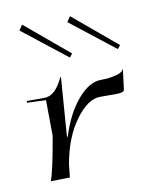

<svg xmlns="http://www.w3.org/2000/svg" viewBox="-59 -487 416 533"><g transform="rotate(-10 148.5 -220.0)"><path d="M289 -328 164 -426 174 -441 297 -338ZM154 -328 29 -426 39 -441 162 -338ZM96 0 42 1Q52 -24 69 -122L68 -223L15 -225V-230H65Q96 -230 118 -279L120 -278L108 -118Q108 -117 108 -116Q108 -113 109 -110Q129 -175 162 -213.5Q195 -252 228 -252Q251 -252 270.5 -257Q290 -262 291 -270H293L286 -214Q285 -206 264 -206H217Q183 -206 148 -158.5Q113 -111 100 -37Q96 -3 96 0Z"/></g></svg>

Font: Kleymissky
Style: Regular
Weight: 500
Italic angle: -8°
Designer: gluk
Foundry: gluk
Version: Version 0.283